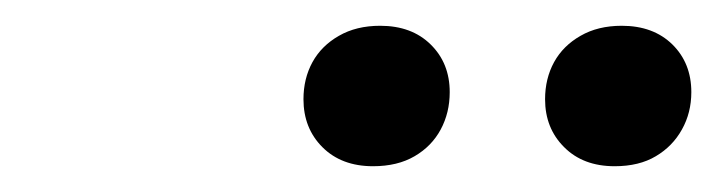

<svg xmlns="http://www.w3.org/2000/svg" viewBox="-20 -683 556 149"><path d="M269.5 -554Q245 -554 230.2 -568.8Q215.5 -583.5 215.5 -606Q215.5 -622 222.5 -634.8Q229.5 -647.5 243 -655.2Q256.5 -663 275 -663Q299.5 -663 314.2 -648.5Q329 -634 329 -611.5Q329 -595.5 322 -582.5Q315 -569.5 301.8 -561.8Q288.5 -554 269.5 -554ZM457 -554Q432.5 -554 417.8 -568.8Q403 -583.5 403 -606Q403 -622 410 -634.8Q417 -647.5 430.5 -655.2Q444 -663 462.5 -663Q487 -663 501.8 -648.5Q516.5 -634 516.5 -611.5Q516.5 -595.5 509.2 -582.5Q502 -569.5 489 -561.8Q476 -554 457 -554Z"/></svg>

Font: Newsreader
Style: Italic
Weight: 400
Italic angle: -17°
Designer: Hugues Gentile
Foundry: Production Type
Version: Version 1.003